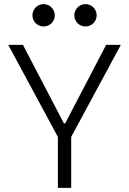

<svg xmlns="http://www.w3.org/2000/svg" viewBox="-20 -911 626 931"><path d="M260.7 0H325.2V-247.1L565.9 -693.4H494.6L295.9 -312.5H290L91.3 -693.4H20L260.7 -247.1ZM191.4 -782.7C221.2 -782.7 245.6 -806.6 245.6 -836.4C245.6 -866.7 221.2 -891.1 191.4 -891.1C161.6 -891.1 137.2 -866.7 137.2 -836.4C137.2 -806.6 161.6 -782.7 191.4 -782.7ZM394.5 -782.7C424.3 -782.7 448.7 -806.6 448.7 -836.4C448.7 -866.7 424.3 -891.1 394.5 -891.1C364.7 -891.1 340.3 -866.7 340.3 -836.4C340.3 -806.6 364.7 -782.7 394.5 -782.7Z"/></svg>

Font: Cascadia Code PL Light
Style: Regular
Weight: 300
Monospace: yes
Designer: Aaron Bell
Foundry: Saja Typeworks
Version: Version 2404.023